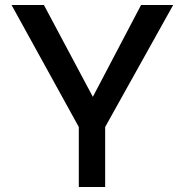

<svg xmlns="http://www.w3.org/2000/svg" viewBox="-20 -745 736 765"><path d="M294 -239 26 -725H155L366 -329L333 -327L542 -725H670L399 -239V0H294Z"/></svg>

Font: Reem Kufi
Style: Regular
Weight: 400
Designer: Khaled Hosny
Version: Version 1.6